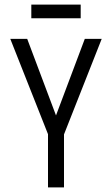

<svg xmlns="http://www.w3.org/2000/svg" viewBox="-20 -820 490 840"><path d="M190 0V-233L25 -650H99L225 -315L351 -650H425L260 -232V0ZM117 -800H333V-740H117Z"/></svg>

Font: Unica One
Style: Regular
Weight: 400
Designer: Eduardo Rodriguez Tunni
Foundry: Eduardo Rodriguez Tunni
Version: Version 2.000; ttfautohint (v1.8.4.7-5d5b);gftools[0.9.23]